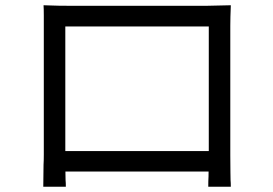

<svg xmlns="http://www.w3.org/2000/svg" viewBox="-20 -705 1040 732"><path d="M178 -684Q201 -683 235 -683H454H558H654H730H772L860 -685Q858 -637 858 -607V-406V-309V-220V-151V-114Q858 -70 858.5 -49Q859 -28 859 -18Q860 -9 860 7H774Q774 -17 775 -32L776 -104V-317V-420V-512V-579V-604H229V-421V-318V-221V-144V-104Q229 -64 229.5 -45.5Q230 -27 230 -18Q231 -9 231 7H145L146 -77Q147 -92 147 -115V-314V-411V-501V-571V-607V-646Q147 -673 146 -685ZM808 -51H190V-129H808Z"/></svg>

Font: Merged Yaku Han JP
Style: Regular
Weight: 400
Designer: Ryoko NISHIZUKA 西塚涼子 (kana, bopomofo & ideographs); Paul D. Hunt (Latin, Greek & Cyrillic); Sandoll Communications 산돌커뮤니
Foundry: Adobe
Version: Version 2.004